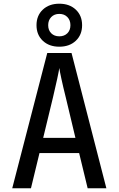

<svg xmlns="http://www.w3.org/2000/svg" viewBox="-20 -1016 640 1036"><path d="M46 0 235 -730H366L554 0H453L407 -190H193L147 0ZM213 -272H387L335 -490Q320 -550 311 -592Q302 -634 300 -649Q298 -634 289 -592Q280 -550 266 -491ZM300 -764Q245 -764 211 -796Q177 -828 177 -880Q177 -932 211 -964Q245 -996 300 -996Q355 -996 389 -964Q423 -932 423 -880Q423 -828 389 -796Q355 -764 300 -764ZM300 -820Q327 -820 343.5 -836.5Q360 -853 360 -880Q360 -907 343.5 -924Q327 -941 300 -941Q273 -941 256.5 -924Q240 -907 240 -880Q240 -853 256.5 -836.5Q273 -820 300 -820Z"/></svg>

Font: JetBrainsMono NFM Medium
Style: Regular
Weight: 500
Monospace: yes
Designer: Philipp Nurullin, Konstantin Bulenkov
Foundry: JetBrains
Version: Version 2.304; ttfautohint (v1.8.4.7-5d5b);Nerd Fonts 3.3.0